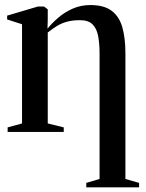

<svg xmlns="http://www.w3.org/2000/svg" viewBox="-20 -536 592 780"><path d="M330.5 225V207L384.5 191V-317Q384.5 -358.5 378.8 -389.2Q373 -420 356 -437Q339 -454 305 -454Q275 -454 252.8 -448Q230.5 -442 212 -430.8Q193.5 -419.5 174 -404V-34.5L239 -18.5V0H11V-18.5L69.5 -34.5V-437.5L9 -457V-472.5L134 -509.5H159L174 -498V-458.5L173 -419.5Q191 -442 216.8 -464.2Q242.5 -486.5 275.5 -501Q308.5 -515.5 347 -515.5Q402.5 -515.5 433.5 -492.2Q464.5 -469 477 -425Q489.5 -381 489.5 -319.5V191L545 207V225Z"/></svg>

Font: Merriweather 144pt Medium
Style: Regular
Weight: 500
Version: Version 2.100